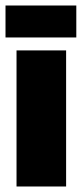

<svg xmlns="http://www.w3.org/2000/svg" viewBox="-26 -677 297 697"><path d="M214 0H34V-494H214ZM251 -657V-541H-6V-657Z"/></svg>

Font: Blinker ExtraBold
Style: Regular
Weight: 800
Designer: Juergen Huber
Foundry: supertype
Version: Version 1.017;hotconv 1.0.117;makeotfexe 2.5.65602